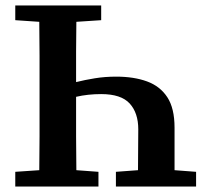

<svg xmlns="http://www.w3.org/2000/svg" viewBox="-20 -684 762 704"><path d="M36 0V-54L124 -60Q125 -122 125 -184Q125 -246 125 -308V-356Q125 -418 125 -480Q125 -542 124 -604L36 -610V-664H351V-610L260 -604Q259 -550 259 -495Q259 -440 259 -383Q291 -391 328 -397Q365 -403 406 -403Q471 -403 519 -385.5Q567 -368 593.5 -327.5Q620 -287 620 -216V-60L699 -54V0H405V-54L486 -60Q486 -99 486.5 -137.5Q487 -176 487 -210Q487 -270 455.5 -304.5Q424 -339 351 -339Q302 -339 259 -329V-308Q259 -246 259 -184Q259 -122 260 -60L341 -54V0Z"/></svg>

Font: Source Serif 4 SmText Semibold
Style: Regular
Weight: 600
Designer: Frank Grießhammer
Foundry: Adobe
Version: Version 4.005;hotconv 1.1.0;makeotfexe 2.6.0